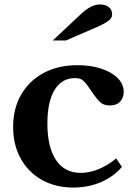

<svg xmlns="http://www.w3.org/2000/svg" viewBox="-20 -833 604 863"><path d="M502 -121 528 -83Q491 -39 434 -14.5Q377 10 310 10Q229 10 168 -24.5Q107 -59 73 -120.5Q39 -182 39 -262Q39 -346 75.5 -408.5Q112 -471 177 -505.5Q242 -540 329 -540Q388 -540 435 -524.5Q482 -509 509 -482Q536 -455 536 -420Q536 -394 520 -376.5Q504 -359 474 -359Q446 -359 430.5 -373.5Q415 -388 400 -410Q382 -437 370.5 -452.5Q359 -468 348 -475Q337 -482 317 -482Q258 -482 225.5 -429Q193 -376 193 -278Q193 -172 231.5 -114Q270 -56 343 -56Q383 -56 424 -73Q465 -90 502 -121ZM276 -651H217L344 -770Q390 -813 429 -813Q454 -813 469 -801Q484 -789 484 -768Q484 -751 465.5 -738Q447 -725 415 -711Z"/></svg>

Font: Libre Baskerville
Style: Bold
Weight: 700
Designer: Pablo Impallari, Rodrigo Fuenzalida
Foundry: Pablo Impallari, Rodrigo Fuenzalida
Version: Version 1.051; ttfautohint (v1.8.4.7-5d5b)